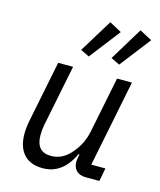

<svg xmlns="http://www.w3.org/2000/svg" viewBox="-117 -863 797 958"><g transform="rotate(15 281.0 -383.5)"><path d="M396 -745 273 -586 228 -608 333 -779ZM553 -745 430 -586 385 -608 489 -779ZM134 -516H211L147 -198Q142 -173 142 -145Q142 -58 219 -58Q272 -58 312 -99Q365 -153 380 -228L438 -516H515L425 -68H498L485 0H415Q383 0 366 -17Q349 -34 349 -63Q349 -73 353 -92L355 -102H350Q297 12 195 12Q130 12 96.5 -25.5Q63 -63 63 -131Q63 -163 70 -198Z"/></g></svg>

Font: Aneliza
Style: Italic
Weight: 400
Italic angle: -11.31°
Designer: Mike Abbink, Paul van der Laan, Pieter van Rosmalen
Foundry: Bold Monday
Version: Version 3.0